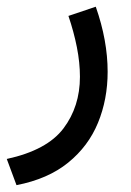

<svg xmlns="http://www.w3.org/2000/svg" viewBox="-26 -286 388 569"><path d="M22.9 262.7 -5.9 185.1Q113.3 159.2 162.1 94.5Q210.9 29.8 210.9 -58.6Q210.9 -100.1 201.9 -145.8Q192.9 -191.4 176.8 -238.8L257.8 -266.1Q293 -166 293 -73.2Q293 8.3 264.4 77.9Q235.8 147.5 176 196Q116.2 244.6 22.9 262.7Z"/></svg>

Font: Vazirmatn RD UI FD
Style: Regular
Weight: 400
Designer: Saber Rastikerdar
Foundry: Saber Rastikerdar
Version: Version 33.003